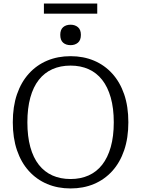

<svg xmlns="http://www.w3.org/2000/svg" viewBox="-20 -1043 794 1080"><path d="M377 17Q305 17 245.5 -8Q186 -33 142.5 -81Q99 -129 75.5 -198Q52 -267 52 -355Q52 -444 75.5 -512.5Q99 -581 142.5 -629Q186 -677 245.5 -702Q305 -727 377 -727Q449 -727 508.5 -702Q568 -677 611.5 -629Q655 -581 678.5 -512.5Q702 -444 702 -355Q702 -267 678.5 -198Q655 -129 611.5 -81Q568 -33 508.5 -8Q449 17 377 17ZM377 -36Q433 -36 478 -56Q523 -76 554.5 -116Q586 -156 603 -216Q620 -276 620 -355Q620 -434 603 -494Q586 -554 554.5 -594Q523 -634 478 -654Q433 -674 377 -674Q320 -674 275 -654Q230 -634 198.5 -594Q167 -554 150.5 -494Q134 -434 134 -355Q134 -276 150.5 -216Q167 -156 198.5 -116Q230 -76 275 -56Q320 -36 377 -36ZM377 -789Q351 -789 335 -803Q319 -817 319 -847Q319 -876 335 -890Q351 -904 377 -904Q402 -904 418.5 -890Q435 -876 435 -847Q435 -817 418.5 -803Q402 -789 377 -789ZM227 -1023H527V-966H227Z"/></svg>

Font: Roboto Serif SemiCondensed Light
Style: Regular
Weight: 300
Width: 4
Designer: Greg Gazdowicz
Foundry: Commercial Type
Version: Version 1.007